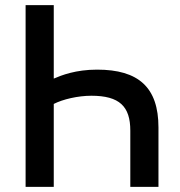

<svg xmlns="http://www.w3.org/2000/svg" viewBox="-20 -730 702 750"><path d="M190 -710H80V0H190V-324C225 -342 284 -356 337 -356C447 -356 489 -314 489 -220V0H599V-232C599 -389 521 -458 359 -458C276 -458 220 -436 190 -423Z"/></svg>

Font: FIGSv2-sans-serif SemiBold
Style: Regular
Weight: 600
Designer: Matt McInerney, Pablo Impallari, Rodrigo Fuenzalida,Mirko Velimirovic
Foundry: Matt McInerney, Pablo Impallari, Rodrigo Fuenzalida
Version: Version 4.021;hotconv 1.0.109;makeotfexe 2.5.65596